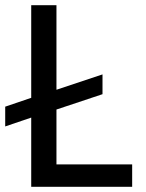

<svg xmlns="http://www.w3.org/2000/svg" viewBox="-27 -718 561 738"><path d="M481 0H93V-266L-7 -232V-308L93 -342V-698H190V-373L367 -432V-356L190 -297V-86H481Z"/></svg>

Font: IBM Plex Sans Thai Looped Text
Style: Regular
Weight: 450
Designer: Mike Abbink, Paul van der Laan, Pieter van Rosmalen, Ben Mitchell, Mark Frömberg
Foundry: Bold Monday
Version: Version 1.1